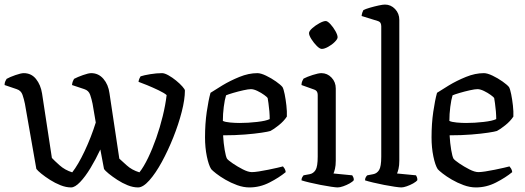

<svg xmlns="http://www.w3.org/2000/svg" viewBox="-29 -820 2295 840"><path d="M282 0Q260 0 236 -9.5Q212 -19 190 -33Q168 -47 152 -60Q136 -73 130 -81L80 -366Q76 -386 69.5 -405Q63 -424 44 -430L-9 -448Q-9 -458 -5.5 -465Q-2 -472 0 -475Q14 -483 38.5 -491.5Q63 -500 75 -500Q108 -500 128.5 -474.5Q149 -449 155 -411L198 -129Q208 -118 231.5 -97Q255 -76 287 -66Q313 -99 341.5 -159.5Q370 -220 390 -284L376 -366Q372 -386 365.5 -405Q359 -424 340 -430L286 -448Q287 -458 290 -465Q293 -472 295 -475Q310 -483 334 -491.5Q358 -500 370 -500Q402 -500 423.5 -475Q445 -450 450 -412L493 -126Q503 -117 525.5 -96.5Q548 -76 581 -66Q600 -90 619 -129.5Q638 -169 654.5 -216Q671 -263 683 -312Q695 -361 700 -404Q690 -413 665 -425Q640 -437 614.5 -447.5Q589 -458 577 -462Q578 -470 581 -476.5Q584 -483 586 -486Q601 -491 628.5 -495.5Q656 -500 680 -500Q691 -500 708 -490.5Q725 -481 741.5 -467.5Q758 -454 769 -441.5Q780 -429 780 -424Q780 -385 766 -330.5Q752 -276 729 -218.5Q706 -161 679 -111.5Q652 -62 624.5 -31Q597 0 575 0Q553 0 529.5 -9.5Q506 -19 484.5 -33Q463 -47 447 -60Q431 -73 426 -81L410 -166Q390 -123 367 -85Q344 -47 321.5 -23.5Q299 0 282 0Z M1062 0Q1036 0 1008.5 -10Q981 -20 957 -34Q933 -48 916.5 -61Q900 -74 895 -80Q884 -97 876 -135.5Q868 -174 868 -219Q868 -279 875.5 -330.5Q883 -382 892 -414Q910 -426 944 -446.5Q978 -467 1018.5 -483.5Q1059 -500 1097 -500Q1112 -500 1135 -489Q1158 -478 1178.5 -463.5Q1199 -449 1207 -439Q1212 -430 1216.5 -407.5Q1221 -385 1224 -358.5Q1227 -332 1226 -310Q1213 -290 1190.5 -272Q1168 -254 1154 -247Q1145 -244 1115.5 -239.5Q1086 -235 1042.5 -231.5Q999 -228 947 -228Q949 -193 954 -164Q959 -135 964 -126Q969 -119 989.5 -105Q1010 -91 1033.5 -79Q1057 -67 1073 -67Q1084 -67 1103.5 -70Q1123 -73 1145 -77.5Q1167 -82 1184.5 -86Q1202 -90 1209 -92Q1212 -89 1216 -82.5Q1220 -76 1221 -67Q1192 -43 1150 -21.5Q1108 0 1062 0ZM1019 -282Q1056 -282 1095.5 -286.5Q1135 -291 1151 -299Q1151 -314 1149.5 -333Q1148 -352 1145.5 -368.5Q1143 -385 1142 -391Q1140 -395 1127 -404.5Q1114 -414 1097.5 -422Q1081 -430 1069 -430Q1058 -430 1035.5 -425Q1013 -420 991 -413.5Q969 -407 960 -403Q954 -384 950 -352.5Q946 -321 946 -291Q956 -286 978 -284Q1000 -282 1019 -282Z M1448 0Q1441 0 1420 -3Q1399 -6 1373.5 -11Q1348 -16 1325 -21.5Q1302 -27 1290 -31Q1290 -39 1293.5 -45Q1297 -51 1299 -53L1326 -58Q1342 -61 1351.5 -76Q1361 -91 1361 -135V-405Q1361 -423 1346 -428L1290 -448Q1290 -458 1293.5 -465.5Q1297 -473 1299 -476Q1314 -484 1339 -492Q1364 -500 1377 -500Q1403 -500 1421.5 -480.5Q1440 -461 1440 -433V-117Q1440 -96 1436.5 -81.5Q1433 -67 1430 -61L1512 -53Q1514 -50 1516.5 -45Q1519 -40 1519 -32Q1514 -25 1500.5 -17.5Q1487 -10 1472.5 -5Q1458 0 1448 0ZM1379 -606Q1370 -606 1357 -619Q1344 -632 1333.5 -648.5Q1323 -665 1323 -675Q1323 -684 1337 -696.5Q1351 -709 1368.5 -718.5Q1386 -728 1396 -728Q1404 -728 1416.5 -714.5Q1429 -701 1438.5 -684Q1448 -667 1448 -657Q1448 -649 1435.5 -636.5Q1423 -624 1406.5 -615Q1390 -606 1379 -606Z M1727 0Q1719 0 1698 -3Q1677 -6 1651.5 -11Q1626 -16 1603 -21.5Q1580 -27 1568 -31Q1568 -39 1571.5 -45Q1575 -51 1578 -53L1604 -58Q1620 -61 1629.5 -76Q1639 -91 1639 -135V-705Q1639 -713 1636 -719Q1633 -725 1624 -728L1553 -750Q1554 -759 1556.5 -766Q1559 -773 1561 -776Q1571 -781 1590 -786.5Q1609 -792 1627.5 -796Q1646 -800 1655 -800Q1681 -800 1699.5 -780.5Q1718 -761 1718 -733V-117Q1718 -96 1714.5 -81.5Q1711 -67 1708 -61L1791 -53Q1793 -50 1795 -45Q1797 -40 1797 -32Q1792 -25 1778.5 -17.5Q1765 -10 1750.5 -5Q1736 0 1727 0Z M2053 0Q2027 0 1999.5 -10Q1972 -20 1948 -34Q1924 -48 1907.5 -61Q1891 -74 1886 -80Q1875 -97 1867 -135.5Q1859 -174 1859 -219Q1859 -279 1866.5 -330.5Q1874 -382 1883 -414Q1901 -426 1935 -446.5Q1969 -467 2009.5 -483.5Q2050 -500 2088 -500Q2103 -500 2126 -489Q2149 -478 2169.5 -463.5Q2190 -449 2198 -439Q2203 -430 2207.5 -407.5Q2212 -385 2215 -358.5Q2218 -332 2217 -310Q2204 -290 2181.5 -272Q2159 -254 2145 -247Q2136 -244 2106.5 -239.5Q2077 -235 2033.5 -231.5Q1990 -228 1938 -228Q1940 -193 1945 -164Q1950 -135 1955 -126Q1960 -119 1980.5 -105Q2001 -91 2024.5 -79Q2048 -67 2064 -67Q2075 -67 2094.5 -70Q2114 -73 2136 -77.5Q2158 -82 2175.5 -86Q2193 -90 2200 -92Q2203 -89 2207 -82.5Q2211 -76 2212 -67Q2183 -43 2141 -21.5Q2099 0 2053 0ZM2010 -282Q2047 -282 2086.5 -286.5Q2126 -291 2142 -299Q2142 -314 2140.5 -333Q2139 -352 2136.5 -368.5Q2134 -385 2133 -391Q2131 -395 2118 -404.5Q2105 -414 2088.5 -422Q2072 -430 2060 -430Q2049 -430 2026.5 -425Q2004 -420 1982 -413.5Q1960 -407 1951 -403Q1945 -384 1941 -352.5Q1937 -321 1937 -291Q1947 -286 1969 -284Q1991 -282 2010 -282Z"/></svg>

Font: Texturina 72pt
Style: Regular
Weight: 400
Designer: Guillermo Torres Carreño
Foundry: Omnibus-Type
Version: Version 1.002; ttfautohint (v1.8.3)